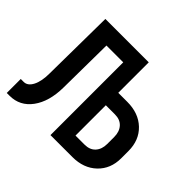

<svg xmlns="http://www.w3.org/2000/svg" viewBox="-137 -709 873 873"><g transform="rotate(45 300.0 -272.5)"><path d="M3 5V-85H22Q47 -85 62.5 -115Q78 -145 78 -196L82 -550H361V-354H419Q492 -354 536.5 -311.5Q581 -269 581 -199V-153Q581 -85 536.5 -42.5Q492 0 420 0H279V-468H171L168 -195Q167 -104 127 -49.5Q87 5 21 5ZM361 -79H419Q453 -79 471.5 -99.5Q490 -120 490 -154V-199Q490 -233 471.5 -253.5Q453 -274 419 -274H361Z"/></g></svg>

Font: Pitagon Sans Mono Medium
Style: Regular
Weight: 500
Monospace: yes
Designer: Travis Tran
Foundry: Pitagon
Version: Version 1.001; ttfautohint (v1.8.4.7-5d5b);gftools[0.9.26]